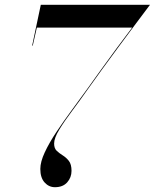

<svg xmlns="http://www.w3.org/2000/svg" viewBox="-20 -770 645 800"><path d="M209 10Q183.5 10 165.8 -9.8Q148 -29.5 148 -66Q148 -95.5 166.5 -135.2Q185 -175 215 -220Q245 -265 278.8 -310.8Q312.5 -356.5 342.5 -398Q365.5 -430.5 398 -475.5Q430.5 -520.5 465.2 -567.8Q500 -615 530.5 -655H133.5L116.5 -580H114L150 -750H605Q605 -750 586.8 -725.8Q568.5 -701.5 539 -662Q509.5 -622.5 474.5 -575.2Q439.5 -528 405.5 -481.2Q371.5 -434.5 345 -397Q312 -350 279.8 -307Q247.5 -264 226.5 -229.2Q205.5 -194.5 205.5 -172Q205.5 -152 216.2 -141.8Q227 -131.5 241.5 -122.5Q256 -113.5 267 -99.5Q278 -85.5 278 -58Q278 -30.5 260 -10.2Q242 10 209 10Z"/></svg>

Font: Bodoni Moda 72pt
Style: Italic
Weight: 400
Italic angle: -13°
Designer: Owen Earl
Foundry: indestructible type
Version: Version 2.005